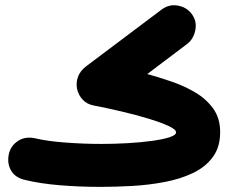

<svg xmlns="http://www.w3.org/2000/svg" viewBox="-20 -649 890 746"><path d="M552.2 -361.3Q594.7 -349.6 643.8 -333Q692.9 -316.4 736.3 -291.3Q779.8 -266.1 807.6 -228.3Q835.4 -190.4 835.4 -135.7Q835.4 -77.1 806.6 -38.3Q777.8 0.5 728.8 23.7Q679.7 46.9 618.9 58.3Q558.1 69.8 493.7 73.5Q429.2 77.1 369.6 77.1Q290 77.1 213.1 70.8Q136.2 64.5 75.7 49.8Q37.6 40.5 22.2 12.2Q6.8 -16.1 14.6 -51.3Q22 -83.5 51 -102.1Q80.1 -120.6 120.6 -110.8Q166 -100.1 235.8 -95Q305.7 -89.8 374.5 -89.8Q425.8 -89.8 476.8 -92.8Q527.8 -95.7 570.3 -101.6Q612.8 -107.4 638.4 -115.7Q664.1 -124 664.1 -134.8Q664.1 -146 634.5 -159.7Q605 -173.3 556.9 -188Q508.8 -202.6 452.6 -215.8Q396.5 -229 343.3 -239.3Q317.9 -244.1 301.5 -261.5Q285.2 -278.8 279.8 -302.2Q274.4 -325.7 282.7 -349.6Q291 -373.5 314.9 -391.6L607.9 -611.8Q636.7 -633.3 670.2 -627.4Q703.6 -621.6 723.1 -597.2Q746.1 -567.9 739 -532.5Q731.9 -497.1 707.5 -478.5Z"/></svg>

Font: Mikhak-FD Black
Style: Regular
Weight: 900
Designer: Amin Abedi
Version: Version 3.2